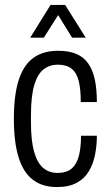

<svg xmlns="http://www.w3.org/2000/svg" viewBox="-20 -743 447 775"><path d="M210 12Q151 12 112.5 -17.5Q74 -47 55 -108Q36 -169 36 -263Q36 -361 56 -421.5Q76 -482 115.5 -510Q155 -538 214 -538Q259 -538 289 -525Q319 -512 337 -485.5Q355 -459 363 -420.5Q371 -382 371 -331H306Q306 -384 297.5 -417Q289 -450 268.5 -466Q248 -482 213 -482Q181 -482 156.5 -463.5Q132 -445 118.5 -400.5Q105 -356 105 -277V-247Q105 -176 117.5 -131Q130 -86 154 -65.5Q178 -45 212 -45Q248 -45 268.5 -62Q289 -79 298 -112.5Q307 -146 307 -195H371Q371 -155 363.5 -118Q356 -81 338.5 -51.5Q321 -22 289.5 -5Q258 12 210 12ZM102 -591 184 -723H243L326 -591H271L198 -709L231 -708L157 -591Z"/></svg>

Font: Archivo Condensed Light
Style: Regular
Weight: 300
Width: 3
Designer: Hector Gatti
Foundry: Omnibus-Type
Version: Version 2.001